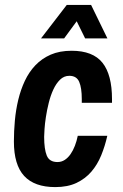

<svg xmlns="http://www.w3.org/2000/svg" viewBox="-20 -743 496 775"><path d="M36.1 -171.9Q36.1 -212.9 40 -256.1Q43.9 -299.3 53.7 -340.1Q63.5 -380.9 80.3 -416.7Q97.2 -452.6 123 -479.7Q148.9 -506.8 184.8 -522.5Q220.7 -538.1 269 -538.1Q355 -538.1 393.6 -489.7Q432.1 -441.4 432.1 -342.8V-328.1H310.1V-342.8Q310.1 -388.7 299.6 -412.8Q289.1 -437 259.8 -437Q238.3 -437 222.4 -421.4Q206.5 -405.8 195.3 -381.6Q184.1 -357.4 176.8 -327.9Q169.4 -298.3 165.3 -271Q161.1 -243.7 159.7 -221.9Q158.2 -200.2 158.2 -190.9Q158.2 -140.6 168.9 -114.7Q179.7 -88.9 211.9 -88.9Q228 -88.9 241.2 -97.4Q254.4 -106 264.6 -120.6Q274.9 -135.3 282.2 -154.3Q289.6 -173.3 293.9 -194.8H413.1Q403.8 -153.3 388.4 -115.7Q373 -78.1 348.6 -49.8Q324.2 -21.5 288.6 -4.6Q252.9 12.2 203.1 12.2Q119.1 12.2 77.6 -32.7Q36.1 -77.6 36.1 -171.9ZM347.7 -723.1 413.6 -587.9H323.7L289.6 -657.2L238.8 -587.9H145.5L249.5 -723.1Z"/></svg>

Font: Archivo Narrow
Style: Bold Italic
Weight: 700
Italic angle: -8°
Designer: Hector Gatti
Foundry: Hector Gatti
Version: 1.002; ttfautohint (v0.8)